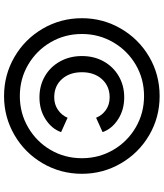

<svg xmlns="http://www.w3.org/2000/svg" viewBox="50 -847 809 949"><g transform="rotate(90 454.5 -372.5)"><path d="M70 -373Q70 -477 121.5 -565.5Q173 -654 261 -705.5Q349 -757 455 -757Q560 -757 648 -705.5Q736 -654 787.5 -565.5Q839 -477 839 -373Q839 -268 787.5 -179.5Q736 -91 647.5 -39.5Q559 12 455 12Q350 12 261.5 -39.5Q173 -91 121.5 -179.5Q70 -268 70 -373ZM455 -66Q539 -66 609.5 -107Q680 -148 721 -218Q762 -288 762 -373Q762 -457 721 -527.5Q680 -598 609.5 -639Q539 -680 455 -680Q370 -680 300 -639Q230 -598 189 -527.5Q148 -457 148 -373Q148 -288 189 -218Q230 -148 300 -107Q370 -66 455 -66ZM461 -582Q523 -582 570 -551.5Q617 -521 633 -475L562 -443Q550 -473 523.5 -491.5Q497 -510 461 -510Q406 -510 371.5 -472Q337 -434 337 -373Q337 -312 371 -274Q405 -236 461 -236Q496 -236 523 -254.5Q550 -273 562 -302L633 -270Q617 -224 570 -193.5Q523 -163 461 -163Q403 -163 356.5 -190Q310 -217 283.5 -265Q257 -313 257 -373Q257 -433 283.5 -480.5Q310 -528 356.5 -555Q403 -582 461 -582Z"/></g></svg>

Font: Eudoxus Sans Medium
Style: Regular
Weight: 500
Designer: Stijn de Vries
Foundry: tokotype
Version: Version 2.005